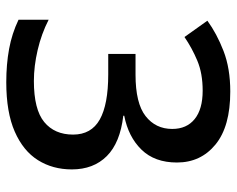

<svg xmlns="http://www.w3.org/2000/svg" viewBox="-91 -744 754 612"><g transform="rotate(90 286.0 -438.0)"><path d="M498 -625Q498 -554 457 -512Q416 -470 349 -457V-454Q435 -444 477.5 -401.5Q520 -359 520 -290Q520 -229 490.5 -182Q461 -135 399.5 -108Q338 -81 242 -81Q185 -81 136 -90Q87 -99 43 -120V-216Q88 -193 139.5 -181Q191 -169 238 -169Q329 -169 369 -202Q409 -235 409 -294Q409 -352 361 -379Q313 -406 217 -406H152V-493H218Q309 -493 350 -525Q391 -557 391 -610Q391 -656 359.5 -681.5Q328 -707 269 -707Q214 -707 173.5 -690Q133 -673 98 -649L46 -722Q87 -752 142.5 -773.5Q198 -795 272 -795Q383 -795 440.5 -748Q498 -701 498 -625Z"/></g></svg>

Font: Noto Sans Kannada UI Medium
Style: Regular
Weight: 500
Designer: Jelle Bosma - Monotype Design Team
Foundry: Monotype Imaging Inc.
Version: Version 2.005; ttfautohint (v1.8.4.7-5d5b)